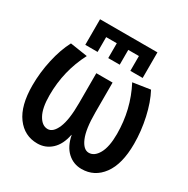

<svg xmlns="http://www.w3.org/2000/svg" viewBox="-217 -1189 1362 1391"><g transform="rotate(30 464.0 -493.5)"><path d="M327 -907V-783H224V-997H704V-783H601V-907H512V-783H416V-907ZM463 -168Q446 -81 396.5 -35.5Q347 10 279 10Q171 10 105 -79.5Q39 -169 39 -338Q39 -445 63 -553Q87 -661 129 -740L274 -718Q182 -542 182 -338Q182 -231 213.5 -174.5Q245 -118 292 -118Q337 -118 366.5 -186.5Q396 -255 396 -395V-645H532V-395Q532 -255 561.5 -186.5Q591 -118 636 -118Q683 -118 714.5 -174.5Q746 -231 746 -338Q746 -542 654 -718L799 -740Q841 -661 865 -553Q889 -445 889 -338Q889 -169 823 -79.5Q757 10 649 10Q581 10 531.5 -35.5Q482 -81 465 -168Z"/></g></svg>

Font: M PLUS 1p
Style: Bold
Weight: 700
Version: Version 1.062